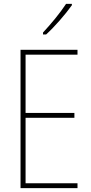

<svg xmlns="http://www.w3.org/2000/svg" viewBox="-20 -971 472 991"><path d="M351 -944V-951H321C288 -901 247 -852 202 -803V-793H218C261 -832 317 -896 351 -944ZM380 0V-25H112V-363H364V-388H112V-689H380V-714H86V0Z"/></svg>

Font: Noto Sans Kannada Condensed Thin
Style: Regular
Weight: 100
Width: 3
Designer: Jelle Bosma - Monotype Design Team
Foundry: Monotype Imaging Inc.
Version: Version 2.005